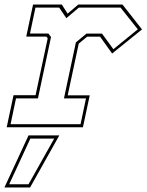

<svg xmlns="http://www.w3.org/2000/svg" viewBox="-32 -560 646 845"><path d="M-2.5 0 27.5 -141H124.5L178 -391.5L172 -399H83.5L113.5 -540H240L265.5 -500L312.5 -540H507L593 -430.5L461.5 -324.5L408.5 -398.5H351.5L314.5 -368L266 -140.5H363L333 0ZM14.5 -13.5H322.5L346.5 -127H249.5L302 -373.5L348.5 -412H417L467 -343.5L574.5 -431L498.5 -526.5H315L260 -480L228.5 -526.5H124L100 -412.5H181L192.5 -397L135 -127H38.5ZM-12.5 265 93.5 36H229L100.5 265ZM8.5 251H93.5L206.5 50H101.5Z"/></svg>

Font: Tourney Thin Thin
Style: Italic
Weight: 250
Italic angle: -12°
Version: Version 1.015